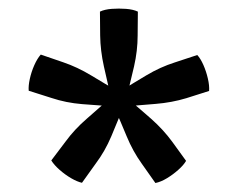

<svg xmlns="http://www.w3.org/2000/svg" viewBox="-20 -757 542 438"><path d="M208 -730.5Q218.5 -735.5 234.8 -736.8Q251 -738 267.5 -736.8Q284 -735.5 294.5 -730.5L294 -676Q294 -641.5 285.8 -605.5Q277.5 -569.5 270 -539.5Q260.5 -528.5 251.5 -528.5Q241 -528.5 232 -539.5Q225 -569.5 217 -605.5Q209 -641.5 208.5 -676ZM45.5 -550Q44.5 -561 48 -577Q51.5 -593 58.2 -608.2Q65 -623.5 73 -632.5L124 -615Q156.5 -604 188.2 -584.8Q220 -565.5 247 -550Q254.5 -538 251.5 -528.5Q249.5 -524 245.8 -520Q242 -516 234.5 -514.5Q203.5 -516.5 167 -519.5Q130.5 -522.5 97.5 -533.5ZM167 -340Q156 -342.5 142.2 -350.5Q128.5 -358.5 116 -369.5Q103.5 -380.5 97 -391L129.5 -434Q150 -462 178 -486.2Q206 -510.5 228.5 -530.5Q243 -534.5 251.5 -528.5Q255 -525.5 257.8 -520.8Q260.5 -516 260 -509Q248 -479.5 233.8 -445.8Q219.5 -412 198.5 -384ZM404.5 -390Q399 -380.5 387 -369.8Q375 -359 361 -350.5Q347 -342 334.5 -339.5L303.5 -383.5Q283 -412 269 -446Q255 -480 242.5 -508Q243 -522.5 251.5 -528.5Q255 -531.5 260.8 -532.2Q266.5 -533 273 -530.5Q297 -510.5 324.8 -486Q352.5 -461.5 373 -433.5ZM430 -631.5Q437.5 -623.5 444 -608.8Q450.5 -594 454.2 -577.8Q458 -561.5 457 -549.5L405 -533Q372 -523 335.2 -520Q298.5 -517 268.5 -514.5Q255 -518.5 251.5 -528.5Q247.5 -538 255.5 -549.5Q282.5 -566.5 314 -585.2Q345.5 -604 378.5 -614.5Z"/></svg>

Font: Signika Negative
Style: Regular
Weight: 400
Designer: Anna Giedry
Foundry: Anna Giedry
Version: Version 2.001